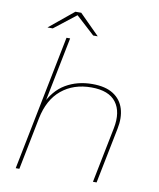

<svg xmlns="http://www.w3.org/2000/svg" viewBox="-95 -963 859 1038"><g transform="rotate(10 334.0 -444.5)"><path d="M393 -520Q465 -520 508 -492.5Q551 -465 566 -416.5Q581 -368 568 -305L507 0H487L548 -305Q566 -396 526.5 -448.5Q487 -501 391 -501Q293 -501 227 -446.5Q161 -392 140 -287L83 0H63L211 -742H231L156 -367L146 -362Q183 -445 247 -482.5Q311 -520 393 -520ZM100 -779 234 -889H266L376 -779H351L246 -875H252L129 -779Z"/></g></svg>

Font: Montserrat Thin Thin
Style: Italic
Weight: 250
Italic angle: -11.3°
Version: Version 9.000